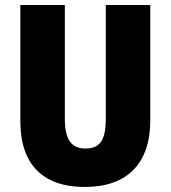

<svg xmlns="http://www.w3.org/2000/svg" viewBox="-20 -734 679 764"><path d="M578 -255V-714H401V-262C401 -175 377 -143 320 -143C266 -143 238 -176 238 -261V-714H61V-251C61 -79 152 10 317 10C488 10 578 -85 578 -255Z"/></svg>

Font: Noto Sans Armenian Condensed Black
Style: Regular
Weight: 900
Width: 3
Designer: Monotype Design Team
Foundry: Monotype Imaging Inc.
Version: Version 2.008